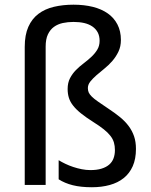

<svg xmlns="http://www.w3.org/2000/svg" viewBox="-20 -785 642 815"><path d="M493.2 -615.2Q493.2 -587.4 482.7 -565.7Q472.2 -543.9 456.8 -526.1Q441.4 -508.3 423.1 -493.7Q404.8 -479 389.4 -465.6Q374 -452.1 363.5 -439Q353 -425.8 353 -411.1Q353 -400.9 356.4 -392.8Q359.9 -384.8 369.4 -375.2Q378.9 -365.7 396 -353.8Q413.1 -341.8 440.9 -323.2Q468.3 -305.2 489.7 -287.6Q511.2 -270 526.1 -250Q541 -230 549.1 -206.5Q557.1 -183.1 557.1 -152.8Q557.1 -110.4 543.5 -79.6Q529.8 -48.8 505.1 -29.1Q480.5 -9.3 446 0.2Q411.6 9.8 370.1 9.8Q322.8 9.8 288.8 1.2Q254.9 -7.3 229 -23.9V-105Q241.7 -97.2 257.6 -89.6Q273.4 -82 291 -76.2Q308.6 -70.3 327.1 -66.7Q345.7 -63 363.8 -63Q391.1 -63 410.9 -69.1Q430.7 -75.2 443.4 -86.2Q456.1 -97.2 461.9 -112.8Q467.8 -128.4 467.8 -147.9Q467.8 -165.5 463.6 -179.9Q459.5 -194.3 449 -208Q438.5 -221.7 420.9 -235.8Q403.3 -250 376 -267.1Q345.2 -286.6 324.5 -303.2Q303.7 -319.8 290.8 -336.2Q277.8 -352.5 272.5 -369.6Q267.1 -386.7 267.1 -407.2Q267.1 -433.6 277.1 -452.9Q287.1 -472.2 302.2 -487.5Q317.4 -502.9 335 -516.1Q352.5 -529.3 367.7 -543.5Q382.8 -557.6 392.8 -574Q402.8 -590.3 402.8 -611.8Q402.8 -632.3 394.8 -647.5Q386.7 -662.6 372.1 -672.6Q357.4 -682.6 337.2 -687.3Q316.9 -691.9 292 -691.9Q268.1 -691.9 246.6 -687.3Q225.1 -682.6 209 -670.9Q192.9 -659.2 183.3 -638.9Q173.8 -618.7 173.8 -586.9V0H85V-585.9Q85 -636.7 100.3 -671.1Q115.7 -705.6 143.3 -726.3Q170.9 -747.1 209 -756.1Q247.1 -765.1 292 -765.1Q336.9 -765.1 374 -755.9Q411.1 -746.6 437.5 -728Q463.9 -709.5 478.5 -681.2Q493.2 -652.8 493.2 -615.2Z"/></svg>

Font: Droid Sans
Style: Regular
Weight: 400
Foundry: Ascender Corporation
Version: Version 1.00 build 114